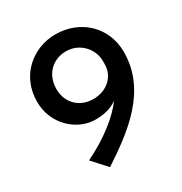

<svg xmlns="http://www.w3.org/2000/svg" viewBox="-159 -774 857 905"><g transform="rotate(-30 269.5 -321.5)"><path d="M234 -214C285 -214 323 -226 353 -248C307 -185 223 -118 110 -63L180 14C335 -88 508 -213 508 -424C508 -560 404 -657 269 -657C148 -657 36 -568 36 -424C36 -302 133 -214 234 -214ZM273 -303C202 -303 145 -352 145 -431C145 -511 201 -563 273 -563C343 -563 399 -507 401 -439V-419C401 -352 347 -303 273 -303Z"/></g></svg>

Font: Reem Kufi
Style: Regular
Weight: 400
Designer: Khaled Hosny
Version: Version 0.007